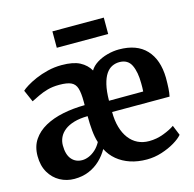

<svg xmlns="http://www.w3.org/2000/svg" viewBox="-109 -856 990 978"><g transform="rotate(-15 386.0 -366.5)"><path d="M166 11Q125 11 90.2 -8Q55.5 -27 34.5 -63Q13.5 -99 13.5 -150Q13.5 -199.5 37.2 -235Q61 -270.5 102.2 -293.2Q143.5 -316 197.5 -327Q251.5 -338 312.5 -338.5V-357.5Q312.5 -402.5 305 -427.2Q297.5 -452 276.5 -462Q255.5 -472 214 -472Q178.5 -472 151.2 -464.2Q124 -456.5 102 -445.8Q80 -435 61.5 -426L34 -489Q42.5 -497.5 63 -510.2Q83.5 -523 112.8 -535.8Q142 -548.5 177.5 -557.2Q213 -566 251.5 -566Q312.5 -566 347 -547.8Q381.5 -529.5 399.5 -498Q411.5 -519 436.2 -534.8Q461 -550.5 492.2 -559Q523.5 -567.5 554 -567.5Q648 -567.5 697.2 -515Q746.5 -462.5 748.5 -367Q748.5 -334.5 747 -310.5Q745.5 -286.5 741.5 -268.5H438.5Q438.5 -223.5 448.8 -188Q459 -152.5 478 -127.5Q497 -102.5 523.5 -89.5Q550 -76.5 583 -76.5Q623 -76.5 660.2 -90.8Q697.5 -105 719 -120.5L740.5 -67.5Q726 -50 696 -32Q666 -14 627.2 -1.5Q588.5 11 548 11Q500.5 11 461.2 -2Q422 -15 392.5 -39.5Q363 -64 346 -98Q328.5 -67 302.5 -42.2Q276.5 -17.5 242.2 -3.2Q208 11 166 11ZM438 -328 618.5 -328.5Q619.5 -337 619.5 -349.8Q619.5 -362.5 619.5 -371Q619.5 -431 601.8 -467.8Q584 -504.5 539.5 -504.5Q519 -504.5 500.8 -495.8Q482.5 -487 468.8 -466.8Q455 -446.5 446.8 -412.5Q438.5 -378.5 438 -328ZM229 -71Q245.5 -71 263.8 -78.5Q282 -86 299 -101.2Q316 -116.5 328.5 -139.5Q319.5 -167 316 -203.2Q312.5 -239.5 312.5 -280.5Q270.5 -280 240.2 -271Q210 -262 190.5 -246.8Q171 -231.5 161.5 -211.5Q152 -191.5 152 -169Q152 -120.5 173 -95.8Q194 -71 229 -71ZM522 -744V-657.5H251V-744Z"/></g></svg>

Font: Merriweather 24pt SemiCondensed
Style: Bold
Weight: 700
Width: 4
Designer: Eben Sorkin
Foundry: Eben Sorkin
Version: Version 2.100